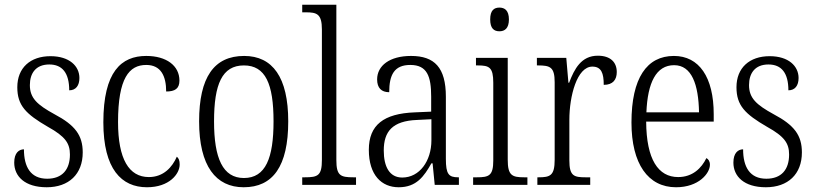

<svg xmlns="http://www.w3.org/2000/svg" viewBox="-20 -780 3441 810"><path d="M177 10C270 10 329 -45 329 -137C329 -209 297 -252 210 -298C137 -338 106 -366 106 -421C106 -471 131 -508 188 -508C243 -508 272 -472 272 -399C300 -399 315 -419 315 -451C315 -501 273 -543 193 -543C108 -543 53 -494 53 -412C53 -335 89 -299 182 -245C256 -204 275 -175 275 -128C275 -64 242 -26 179 -26C109 -26 81 -76 81 -150C60 -150 40 -135 40 -94C40 -36 85 10 177 10Z M600 10C694 10 738 -46 738 -86C738 -103 734 -112 726 -119C707 -75 670 -33 608 -33C524 -33 478 -109 478 -265C478 -451 525 -506 597 -506C659 -506 681 -459 681 -394C718 -394 737 -406 737 -440C737 -503 682 -544 597 -544C492 -544 416 -478 416 -264C416 -66 493 10 600 10Z M1008 10C1131 10 1196 -78 1196 -268C1196 -454 1130 -544 1010 -544C883 -544 820 -454 820 -268C820 -79 891 10 1008 10ZM1009 -29C920 -29 883 -112 883 -268C883 -425 917 -504 1009 -504C1100 -504 1134 -426 1134 -268C1134 -114 1101 -29 1009 -29Z M1255 0H1482V-32H1471C1416 -32 1399 -39 1399 -105V-760H1255V-728H1270C1316 -728 1338 -722 1338 -656V-105C1338 -39 1321 -32 1266 -32H1255Z M1662 10C1737 10 1769 -36 1800 -91H1805L1814 0H1916V-32H1913C1873 -32 1861 -45 1861 -110V-372C1861 -495 1813 -544 1714 -544C1624 -544 1571 -503 1571 -445C1571 -409 1589 -391 1622 -391C1622 -464 1643 -506 1711 -506C1782 -506 1799 -458 1799 -372V-309L1730 -306C1599 -301 1536 -253 1536 -148C1536 -41 1590 10 1662 10ZM1677 -31C1623 -31 1599 -77 1599 -145C1599 -225 1635 -270 1740 -274L1800 -277V-188C1800 -101 1750 -31 1677 -31Z M2087 -648C2109 -648 2127 -660 2127 -698C2127 -736 2109 -748 2087 -748C2064 -748 2048 -736 2048 -698C2048 -660 2064 -648 2087 -648ZM1976 0H2205V-32H2191C2140 -32 2122 -40 2122 -106V-536H1988V-504H1996C2044 -504 2061 -496 2061 -431V-103C2061 -39 2043 -32 1992 -32H1976Z M2247 0H2470V-32H2450C2401 -32 2382 -38 2382 -103V-275C2382 -374 2414 -499 2479 -499C2517 -499 2527 -471 2527 -422C2566 -422 2582 -444 2582 -476C2582 -517 2556 -545 2502 -545C2432 -545 2403 -489 2381 -431H2378L2369 -536H2245V-504H2250C2301 -504 2320 -497 2320 -433V-106C2320 -39 2301 -32 2252 -32H2247Z M2832 10C2928 10 2975 -49 2975 -85C2975 -100 2968 -109 2960 -113C2940 -71 2902 -33 2841 -33C2757 -33 2707 -107 2706 -267H2991V-298C2991 -455 2929 -544 2823 -544C2709 -544 2644 -451 2644 -263C2644 -89 2714 10 2832 10ZM2929 -306H2707C2712 -431 2748 -505 2824 -505C2898 -505 2927 -424 2929 -306Z M3211 10C3304 10 3363 -45 3363 -137C3363 -209 3331 -252 3244 -298C3171 -338 3140 -366 3140 -421C3140 -471 3165 -508 3222 -508C3277 -508 3306 -472 3306 -399C3334 -399 3349 -419 3349 -451C3349 -501 3307 -543 3227 -543C3142 -543 3087 -494 3087 -412C3087 -335 3123 -299 3216 -245C3290 -204 3309 -175 3309 -128C3309 -64 3276 -26 3213 -26C3143 -26 3115 -76 3115 -150C3094 -150 3074 -135 3074 -94C3074 -36 3119 10 3211 10Z"/></svg>

Font: Noto Serif Georgian Condensed Light
Style: Regular
Weight: 300
Width: 3
Designer: Monotype Design Team, Akaki Razmadze
Foundry: Google LLC
Version: Version 2.003